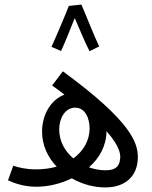

<svg xmlns="http://www.w3.org/2000/svg" viewBox="-20 -811 663 840"><path d="M281 -785C266 -745 217 -631 205 -606L247 -588C255 -603 286 -678 307 -732C326 -688 359 -609 372 -587L414 -608C394 -648 353 -753 336 -791ZM440 9C535 9 583 -47 583 -123C583 -185 557 -278 255 -499L208 -437C227 -423 246 -410 262 -397C203 -375 164 -310 164 -235C164 -175 189 -123 228 -82C200 -74 169 -70 137 -70C95 -70 62 -78 38 -86L15 -22C38 -12 80 6 139 6C188 6 244 -6 294 -31C339 -5 391 9 440 9ZM239 -245C239 -294 265 -340 309 -340C353 -340 372 -293 372 -249C372 -197 345 -150 301 -118C264 -149 239 -193 239 -245ZM506 -121C504 -90 493 -66 441 -66C417 -66 392 -71 369 -79C414 -118 445 -171 446 -237C509 -166 506 -132 506 -121Z"/></svg>

Font: Noto Sans Arabic UI Cn
Style: Regular
Weight: 400
Width: 3
Designer: Monotype Design Team, Nadine Chahine and Nizar Qandah
Foundry: Monotype Imaging Inc.
Version: Version 2.010